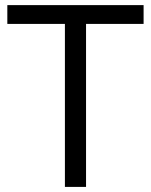

<svg xmlns="http://www.w3.org/2000/svg" viewBox="-20 -734 593 754"><path d="M317.9 0H234.9V-640.1H8.8V-713.9H543.9V-640.1H317.9Z"/></svg>

Font: f02724691
Style: Regular
Weight: 400
Foundry: Ascender Corporation
Version: Version 1.10